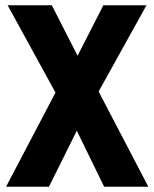

<svg xmlns="http://www.w3.org/2000/svg" viewBox="-20 -541 587 730"><path d="M275 -329 177 -521H9L191 -189L3 169H166L272 -44L376 169H544L355 -193L537 -521H373Z"/></svg>

Font: Geom
Style: Bold
Weight: 700
Version: Version 1.102